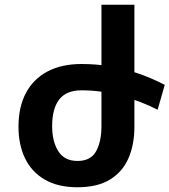

<svg xmlns="http://www.w3.org/2000/svg" viewBox="-20 -780 715 810"><path d="M324 -399Q260 -399 230 -360.5Q200 -322 200 -248Q200 -183 226 -142Q252 -101 307 -101Q363 -101 385.5 -142Q408 -183 408 -248V-760H547V-245Q547 -170 522 -112.5Q497 -55 444 -22.5Q391 10 307 10Q224 10 168.5 -22.5Q113 -55 85.5 -112.5Q58 -170 58 -245Q58 -329 89.5 -388Q121 -447 180.5 -478.5Q240 -510 324 -510Q386 -510 443 -500.5Q500 -491 557.5 -472Q615 -453 675 -422L645 -317Q575 -353 491 -376Q407 -399 324 -399Z"/></svg>

Font: Noto Sans Armenian
Style: Regular
Weight: 400
Designer: Monotype Design Team
Foundry: Monotype Imaging Inc.
Version: Version 2.007